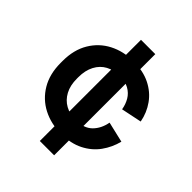

<svg xmlns="http://www.w3.org/2000/svg" viewBox="-202 -737 977 977"><g transform="rotate(45 287.0 -248.0)"><path d="M40 -240V-254Q40 -334 74 -391Q108 -448 166 -478Q224 -508 296 -508Q366 -508 416.5 -483Q467 -458 498 -414.5Q529 -371 539 -317L428 -294Q423 -325 408 -350.5Q393 -376 366 -391Q339 -406 298 -406Q257 -406 224.5 -388.5Q192 -371 173.5 -336Q155 -301 155 -252V-242Q155 -193 173.5 -158.5Q192 -124 224.5 -106Q257 -88 298 -88Q359 -88 390.5 -119.5Q422 -151 431 -201L542 -175Q529 -123 498 -80Q467 -37 416.5 -11.5Q366 14 296 14Q224 14 166 -16Q108 -46 74 -103Q40 -160 40 -240ZM246 116V-612H349V116Z"/></g></svg>

Font: Space Grotesk Frontify SemiBold
Style: Regular
Weight: 600
Designer: Florian Karsten
Version: Version 2.000